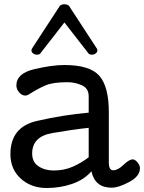

<svg xmlns="http://www.w3.org/2000/svg" viewBox="-20 -894 696 927"><path d="M30.3 0ZM655.8 -82Q655.8 -43 604 -15.4Q552.2 12.2 519 12.2Q479 12.2 454.6 -7.3Q430.2 -26.9 421.4 -66.9Q385.7 -25.9 328.1 -6.1Q270.5 13.7 205.1 13.7Q130.4 13.7 80.3 -31.7Q30.3 -77.1 30.3 -149.9Q30.3 -280.8 158.2 -310.1Q286.1 -339.4 408.2 -350.1V-429.2Q408.2 -467.3 375.5 -482.2Q342.8 -497.1 305.2 -497.1Q236.8 -497.1 201.4 -482.4Q166 -467.8 119.1 -438Q114.7 -435.5 110.6 -434.1Q106.4 -432.6 102.1 -432.6Q85.4 -432.6 72.3 -448.2Q59.1 -463.9 59.1 -481Q59.1 -539.6 144.8 -559.8Q230.5 -580.1 291 -580.1Q414.6 -580.1 460 -527.6Q505.4 -475.1 505.4 -353V-106.9Q505.4 -91.8 510.5 -81.8Q515.6 -71.8 526.9 -71.8Q548.8 -71.8 576.2 -98.1Q603.5 -124.5 621.1 -124.5Q631.8 -124.5 643.8 -110.1Q655.8 -95.7 655.8 -82ZM408.2 -276.9Q331.1 -268.6 233.2 -251.7Q135.3 -234.9 135.3 -152.8Q135.3 -111.3 166 -91.1Q196.8 -70.8 239.3 -70.8Q290 -70.8 332.3 -89.6Q374.5 -108.4 408.2 -134.8ZM291 -873.5Q297.9 -873.5 304.2 -871.3Q310.5 -869.1 313.5 -865.2L445.3 -663.1Q447.8 -660.2 449 -657Q450.2 -653.8 450.2 -650.9Q450.2 -642.1 441.9 -636Q433.6 -629.9 423.8 -629.9Q419.4 -629.9 414.8 -631.1Q410.2 -632.3 407.2 -636.2L291 -785.6L174.8 -636.2Q171.9 -632.3 167.2 -631.1Q162.6 -629.9 158.2 -629.9Q148.4 -629.9 140.1 -636Q131.8 -642.1 131.8 -650.9Q131.8 -653.8 133.1 -657Q134.3 -660.2 136.7 -663.1L268.6 -865.2Q271.5 -869.1 277.8 -871.3Q284.2 -873.5 291 -873.5Z"/></svg>

Font: Cutive
Style: Regular
Weight: 400
Designer: Vernon Adams
Version: Version 1.002